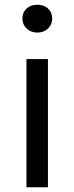

<svg xmlns="http://www.w3.org/2000/svg" viewBox="-20 -793 315 813"><path d="M92 0H183V-543H92ZM138 -655C174 -655 201 -680 201 -714C201 -751 174 -773 138 -773C102 -773 75 -751 75 -714C75 -680 102 -655 138 -655Z"/></svg>

Font: Noto Sans CJK TC Regular
Style: Regular
Weight: 400
Designer: Ryoko NISHIZUKA (kana & ideographs); Paul D. Hunt (Latin, Greek & Cyrillic); Wenlong ZHANG (bopomofo); Sandoll Communica
Foundry: Adobe Systems Incorporated
Version: Version 1.001;PS 1.001;hotconv 1.0.78;makeotf.lib2.5.61930